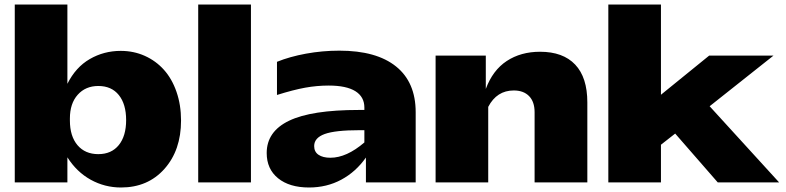

<svg xmlns="http://www.w3.org/2000/svg" viewBox="-20 -814 3508 857"><path d="M519 -586.9Q576.7 -586.9 626.2 -564.7Q675.8 -542.5 711.7 -502.4Q747.6 -462.4 767.8 -404.1Q788.1 -345.7 788.1 -275.9Q788.1 -143.6 714.1 -60.3Q640.1 22.9 520 22.9Q447.8 22.9 385 -11.7Q322.3 -46.4 280.8 -111.8V0H45.9V-793.9H280.8V-439.9Q317.9 -514.2 380.9 -550.5Q443.8 -586.9 519 -586.9ZM418.9 -430.2Q361.8 -430.2 326.9 -391.1Q292 -352.1 292 -285.2V-275.9Q292 -206.1 325.9 -166Q359.9 -126 418.9 -126Q477.5 -126 510.3 -166.5Q543 -207 543 -277.8Q543 -349.1 510.5 -389.6Q478 -430.2 418.9 -430.2Z M864.7 -793.9H1100.1V0H864.7Z M1170.4 -130.9Q1170.4 -227.1 1270.3 -275.1Q1370.1 -323.2 1581.5 -323.2H1606.4V-334Q1606.4 -381.8 1566.2 -407Q1525.9 -432.1 1447.3 -432.1Q1394.5 -432.1 1342 -422.6Q1289.6 -413.1 1216.3 -390.1V-538.1Q1272.5 -561 1345.7 -574.5Q1418.9 -587.9 1494.6 -587.9Q1660.2 -587.9 1747.8 -517.3Q1835.4 -446.8 1835.4 -313V0H1613.3V-110.8Q1568.4 -46.9 1503.4 -12Q1438.5 22.9 1359.4 22.9Q1272 22.9 1221.2 -18.3Q1170.4 -59.6 1170.4 -130.9ZM1382.3 -162.1Q1382.3 -136.2 1401.9 -123Q1421.4 -109.9 1454.6 -109.9Q1526.9 -109.9 1606.4 -178.2V-232.9H1585.4Q1476.1 -232.9 1429.2 -215.8Q1382.3 -198.7 1382.3 -162.1Z M1924.3 0V-565.9H2148.4V-417Q2179.2 -500.5 2241.9 -541.7Q2304.7 -583 2390.6 -583Q2493.2 -583 2547.4 -525.6Q2601.6 -468.3 2601.6 -356.9V0H2366.2V-313Q2366.2 -359.9 2341.6 -385Q2316.9 -410.2 2273.4 -410.2Q2197.3 -410.2 2159.2 -336.9V0Z M2695.3 -793.9H2930.2V-391.1L3145.5 -565.9H3432.6L3147.5 -339.8L3457.5 0H3183.6L2993.7 -217.8L2930.2 -168V0H2695.3Z"/></svg>

Font: Mattone
Style: Bold
Weight: 700
Width: 6
Designer: Nunzio Mazzaferro
Foundry: Collletttivo
Version: Version 2.000;Glyphs 3.2 (3217)